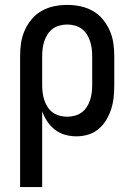

<svg xmlns="http://www.w3.org/2000/svg" viewBox="-20 -548 540 783"><path d="M62 215V-320Q62 -347 66 -373.5Q70 -400 81 -424.5Q92 -449 109.5 -470Q127 -491 150.5 -504Q174 -517 200.5 -522.5Q227 -528 254 -528Q281 -528 307.5 -522.5Q334 -517 357.5 -504Q381 -491 398.5 -470Q416 -449 427 -424.5Q438 -400 442 -373.5Q446 -347 446 -320V-200Q446 -176 443.5 -151.5Q441 -127 433.5 -103.5Q426 -80 413.5 -59Q401 -38 382 -22Q363 -6 339.5 1Q316 8 291 8Q268 8 245 1.5Q222 -5 204 -19Q186 -33 173 -52.5Q160 -72 152 -94V215ZM254 -72Q269 -72 284.5 -76Q300 -80 312.5 -89Q325 -98 333.5 -111Q342 -124 347 -139Q352 -154 354 -169.5Q356 -185 356 -200V-320Q356 -335 354 -350.5Q352 -366 347 -381Q342 -396 333.5 -409Q325 -422 312.5 -431Q300 -440 284.5 -444Q269 -448 254 -448Q239 -448 223.5 -444Q208 -440 195.5 -431Q183 -422 174.5 -409Q166 -396 161 -381Q156 -366 154 -350.5Q152 -335 152 -320V-200Q152 -185 154 -169.5Q156 -154 161 -139Q166 -124 174.5 -111Q183 -98 195.5 -89Q208 -80 223.5 -76Q239 -72 254 -72Z"/></svg>

Font: Iosevka Term Curly Medium
Style: Regular
Weight: 500
Designer: Belleve Invis
Foundry: Belleve Invis
Version: Version 32.3.0